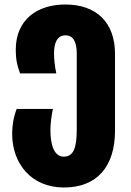

<svg xmlns="http://www.w3.org/2000/svg" viewBox="-20 -583 583 853"><path d="M264 250C410 250 491 158 491 -3V-343C491 -483 409 -563 270 -563C147 -563 50 -497 50 -362C50 -319 56 -293 69 -257H230C223 -291 220 -321 220 -347C220 -394 235 -426 271 -426C305 -426 321 -398 321 -344V-8C321 78 305 113 263 113C220 113 204 59 204 -4C204 -37 209 -70 215 -99H54C40 -62 34 -26 34 11C34 144 119 250 264 250Z"/></svg>

Font: Noto Sans Georgian Condensed Black
Style: Regular
Weight: 900
Width: 3
Designer: Monotype Design Team, Akaki Razmadze
Foundry: Google LLC
Version: Version 2.005